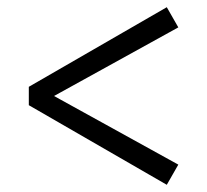

<svg xmlns="http://www.w3.org/2000/svg" viewBox="-20 -595 574 533"><path d="M60 -303V-354L443 -575L475 -519L111 -318V-339L475 -138L443 -82Z"/></svg>

Font: Source Serif 4
Style: Regular
Weight: 400
Designer: Frank Grießhammer
Foundry: Adobe Systems Incorporated
Version: Version 4.004;hotconv 1.0.116;makeotfexe 2.5.65601